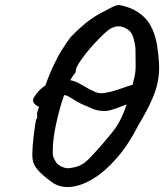

<svg xmlns="http://www.w3.org/2000/svg" viewBox="-20 -690 651 761"><path d="M397 -250Q368 -250 349.5 -258Q331 -266 303 -278Q294 -282 281 -290Q268 -298 255.5 -305.5Q243 -313 234 -313Q219 -313 210 -305Q201 -297 192 -288.5Q183 -280 168 -278Q167 -273 160 -265.5Q153 -258 150 -263Q131 -266 120.5 -275Q110 -284 111 -294Q111 -303 133 -328.5Q155 -354 203 -371Q220 -376 248 -373.5Q276 -371 300 -356Q335 -335 357 -325.5Q379 -316 407 -324Q430 -328 458.5 -338.5Q487 -349 518 -358Q528 -361 537.5 -355Q547 -349 553.5 -340.5Q560 -332 558 -326Q558 -322 550 -310Q542 -298 519 -290Q473 -272 449 -263.5Q425 -255 414.5 -252.5Q404 -250 397 -250ZM183 30Q146 3 128.5 -18Q111 -39 109 -61Q107 -79 109.5 -110Q112 -141 116 -171Q120 -201 123 -216Q128 -221 127.5 -229.5Q127 -238 127 -238Q126 -243 134 -264.5Q142 -286 149 -320Q169 -380 187.5 -420.5Q206 -461 224 -490Q242 -519 260 -543Q301 -585 333.5 -609Q366 -633 397 -647Q417 -659 434 -666Q451 -673 462 -668Q518 -656 553.5 -620Q589 -584 602 -514Q609 -470 610.5 -434.5Q612 -399 605 -364.5Q598 -330 579.5 -289Q561 -248 528 -193Q489 -116 442 -62.5Q395 -9 347.5 19.5Q300 48 257 51Q214 54 183 30ZM258 -24Q281 -27 297.5 -34.5Q314 -42 332.5 -60.5Q351 -79 380 -112Q406 -142 423 -163Q440 -184 452 -205.5Q464 -227 475.5 -257.5Q487 -288 501 -336Q509 -366 512.5 -382Q516 -398 517 -410.5Q518 -423 517.5 -442.5Q517 -462 517 -498Q516 -515 510 -535.5Q504 -556 496 -565Q486 -576 466.5 -583Q447 -590 425 -580Q413 -575 395 -558.5Q377 -542 357 -520.5Q337 -499 319.5 -477Q302 -455 291.5 -437.5Q281 -420 281 -413Q281 -413 280.5 -408Q280 -403 276 -398Q263 -384 248.5 -350.5Q234 -317 221.5 -274.5Q209 -232 200.5 -190Q192 -148 190 -115Q189 -95 189 -84.5Q189 -74 192 -66.5Q195 -59 202 -47Q208 -37 225.5 -29Q243 -21 258 -24Z"/></svg>

Font: Caveat SemiBold
Style: Regular
Weight: 600
Designer: Pablo Impallari
Foundry: Pablo Impallari
Version: Version 2.000